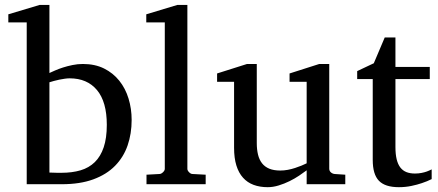

<svg xmlns="http://www.w3.org/2000/svg" viewBox="-20 -757 1801 789"><path d="M521 -264.2Q521 -207.5 504.4 -159.4Q487.8 -111.3 452.9 -75.7Q418 -40 363.5 -20Q309.1 0 233.9 0H89.8V-665H14.2V-698.2L143.1 -736.8H183.1V-457Q191.9 -460.9 206.1 -467.3Q220.2 -473.6 238.5 -479.5Q256.8 -485.4 277.8 -489.7Q298.8 -494.1 320.8 -494.1Q370.1 -494.1 407.5 -475.6Q444.8 -457 470.2 -425.3Q495.6 -393.6 508.3 -351.8Q521 -310.1 521 -264.2ZM418.9 -244.1Q418.9 -338.4 378.7 -386.7Q338.4 -435.1 266.1 -435.1Q257.8 -435.1 246.6 -433.6Q235.4 -432.1 223.9 -429.7Q212.4 -427.2 201.4 -424.3Q190.4 -421.4 183.1 -418.9V-47.9Q191.4 -47.4 200.2 -47.4Q207.5 -46.9 215.8 -46.9H231.9Q276.4 -46.9 311 -57.1Q345.7 -67.4 369.6 -90.8Q393.6 -114.3 406.2 -151.9Q418.9 -189.5 418.9 -244.1Z M582 0V-39.1L635.3 -42Q642.1 -42 649.7 -49.1Q657.2 -56.2 657.2 -63V-665H581.1V-698.2L709 -736.8H750V-63Q750 -56.2 757.1 -49.1Q764.2 -42 771 -42L825.2 -39.1V0Z M1240.2 0V-57.1Q1227.5 -47.4 1209.2 -35.2Q1190.9 -22.9 1169.7 -12.5Q1148.4 -2 1125.2 5.1Q1102.1 12.2 1080.1 12.2Q1047.9 12.2 1022.2 2.7Q996.6 -6.8 978.8 -26.6Q960.9 -46.4 951.4 -76.9Q941.9 -107.4 941.9 -149.9V-420.9H872.1V-455.1L995.1 -494.1H1035.2V-168.9Q1035.2 -142.6 1040.3 -121.6Q1045.4 -100.6 1056.9 -85.9Q1068.4 -71.3 1086.9 -63.7Q1105.5 -56.2 1131.8 -56.2Q1147 -56.2 1162.6 -59.1Q1178.2 -62 1192.4 -66.7Q1206.5 -71.3 1219 -76.4Q1231.4 -81.5 1240.2 -85.9V-420.9H1169.9V-455.1L1292 -494.1H1333V-64Q1333 -54.7 1339.6 -48.8Q1346.2 -43 1355 -42L1398.9 -39.1V0Z M1753.9 -21Q1735.4 -11.7 1713.4 -4.4Q1694.8 2 1670.4 7.1Q1646 12.2 1619.1 12.2Q1562.5 12.2 1537.1 -14.2Q1511.7 -40.5 1511.7 -100.1V-432.1H1447.8V-464.8L1516.1 -497.1L1561 -603H1605V-481.9H1746.1V-432.1H1605V-152.8Q1605 -123 1610.1 -102.3Q1615.2 -81.5 1625.2 -68.6Q1635.3 -55.7 1650.1 -49.8Q1665 -43.9 1685.1 -43.9Q1699.7 -43.9 1712.2 -46.4Q1724.6 -48.8 1733.9 -52.2Q1744.6 -56.2 1753.9 -61Z"/></svg>

Font: Charis SIL CyrE
Style: Regular
Weight: 400
Foundry: SIL International
Version: Version 5.000